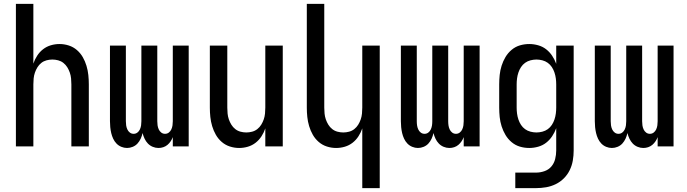

<svg xmlns="http://www.w3.org/2000/svg" viewBox="-20 -755 3540 990"><path d="M62 0V-735H152V-427Q159 -448 171.5 -467.5Q184 -487 202 -501Q220 -515 242 -521.5Q264 -528 287 -528Q311 -528 334.5 -520.5Q358 -513 376.5 -497Q395 -481 407 -460Q419 -439 426 -415.5Q433 -392 435.5 -368Q438 -344 438 -320V0H348V-320Q348 -335 346.5 -350.5Q345 -366 340 -380.5Q335 -395 327 -408Q319 -421 307 -430.5Q295 -440 280 -444Q265 -448 250 -448Q235 -448 220 -444Q205 -440 193 -430.5Q181 -421 173 -408Q165 -395 160 -380.5Q155 -366 153.5 -350.5Q152 -335 152 -320V0Z M635 8Q620 8 605.5 2Q591 -4 580.5 -15Q570 -26 563.5 -40Q557 -54 553.5 -69Q550 -84 548.5 -99.5Q547 -115 547 -130V-520H629V-130Q629 -119 630.5 -108.5Q632 -98 636.5 -88Q641 -78 649.5 -71.5Q658 -65 669 -65Q680 -65 688.5 -71.5Q697 -78 701.5 -88Q706 -98 707.5 -108.5Q709 -119 709 -130V-520H791V-130Q791 -119 792.5 -108.5Q794 -98 798.5 -88Q803 -78 811.5 -71.5Q820 -65 831 -65Q842 -65 850.5 -71.5Q859 -78 863.5 -88Q868 -98 869.5 -108.5Q871 -119 871 -130V-520H953V0H871V-48Q867 -37 860 -26.5Q853 -16 843.5 -8Q834 0 822 4Q810 8 797 8Q782 8 767.5 2Q753 -4 742.5 -15Q732 -26 725.5 -40Q719 -54 715 -69Q712 -54 705.5 -40Q699 -26 689 -15Q679 -4 664.5 2Q650 8 635 8Z M1213 8Q1189 8 1165.5 0.5Q1142 -7 1123.5 -23Q1105 -39 1093 -60Q1081 -81 1074 -104.5Q1067 -128 1064.5 -152Q1062 -176 1062 -200V-520H1152V-200Q1152 -185 1153.5 -169.5Q1155 -154 1160 -139.5Q1165 -125 1173 -112Q1181 -99 1193 -89.5Q1205 -80 1220 -76Q1235 -72 1250 -72Q1265 -72 1280 -76Q1295 -80 1307 -89.5Q1319 -99 1327 -112Q1335 -125 1340 -139.5Q1345 -154 1346.5 -169.5Q1348 -185 1348 -200V-520H1438V0H1348V-93Q1341 -72 1328.5 -52.5Q1316 -33 1298 -19Q1280 -5 1258 1.5Q1236 8 1213 8Z M1848 215V-93Q1841 -72 1828.5 -52.5Q1816 -33 1798 -19Q1780 -5 1758 1.5Q1736 8 1713 8Q1689 8 1665.5 0.5Q1642 -7 1623.5 -23Q1605 -39 1593 -60Q1581 -81 1574 -104.5Q1567 -128 1564.5 -152Q1562 -176 1562 -200V-735H1652V-200Q1652 -185 1653.5 -169.5Q1655 -154 1660 -139.5Q1665 -125 1673 -112Q1681 -99 1693 -89.5Q1705 -80 1720 -76Q1735 -72 1750 -72Q1765 -72 1780 -76Q1795 -80 1807 -89.5Q1819 -99 1827 -112Q1835 -125 1840 -139.5Q1845 -154 1846.5 -169.5Q1848 -185 1848 -200V-520H1938V215Z M2135 8Q2120 8 2105.5 2Q2091 -4 2080.5 -15Q2070 -26 2063.5 -40Q2057 -54 2053.5 -69Q2050 -84 2048.5 -99.5Q2047 -115 2047 -130V-520H2129V-130Q2129 -119 2130.5 -108.5Q2132 -98 2136.5 -88Q2141 -78 2149.5 -71.5Q2158 -65 2169 -65Q2180 -65 2188.5 -71.5Q2197 -78 2201.5 -88Q2206 -98 2207.5 -108.5Q2209 -119 2209 -130V-520H2291V-130Q2291 -119 2292.5 -108.5Q2294 -98 2298.5 -88Q2303 -78 2311.5 -71.5Q2320 -65 2331 -65Q2342 -65 2350.5 -71.5Q2359 -78 2363.5 -88Q2368 -98 2369.5 -108.5Q2371 -119 2371 -130V-520H2453V0H2371V-48Q2367 -37 2360 -26.5Q2353 -16 2343.5 -8Q2334 0 2322 4Q2310 8 2297 8Q2282 8 2267.5 2Q2253 -4 2242.5 -15Q2232 -26 2225.5 -40Q2219 -54 2215 -69Q2212 -54 2205.5 -40Q2199 -26 2189 -15Q2179 -4 2164.5 2Q2150 8 2135 8Z M2637 215V135H2744Q2766 135 2787.5 127.5Q2809 120 2823 103.5Q2837 87 2842.5 65Q2848 43 2848 21V-94Q2840 -72 2827 -52.5Q2814 -33 2796 -19Q2778 -5 2755 1.5Q2732 8 2709 8Q2684 8 2660.5 1Q2637 -6 2618 -22Q2599 -38 2586.5 -59Q2574 -80 2566.5 -103.5Q2559 -127 2556.5 -151.5Q2554 -176 2554 -200V-320Q2554 -344 2556.5 -368.5Q2559 -393 2566.5 -416.5Q2574 -440 2586.5 -461Q2599 -482 2618 -498Q2637 -514 2660.5 -521Q2684 -528 2709 -528Q2732 -528 2755 -521.5Q2778 -515 2796 -501Q2814 -487 2827 -467.5Q2840 -448 2848 -426V-520H2938V21Q2938 47 2933.5 73Q2929 99 2917.5 122.5Q2906 146 2887.5 164.5Q2869 183 2845.5 194.5Q2822 206 2796 210.5Q2770 215 2744 215ZM2746 -72Q2761 -72 2776.5 -76Q2792 -80 2804.5 -89Q2817 -98 2825.5 -111Q2834 -124 2839 -139Q2844 -154 2846 -169.5Q2848 -185 2848 -200V-320Q2848 -335 2846 -350.5Q2844 -366 2839 -381Q2834 -396 2825.5 -409Q2817 -422 2804.5 -431Q2792 -440 2776.5 -444Q2761 -448 2746 -448Q2731 -448 2715.5 -444Q2700 -440 2687.5 -431Q2675 -422 2666.5 -409Q2658 -396 2653 -381Q2648 -366 2646 -350.5Q2644 -335 2644 -320V-200Q2644 -185 2646 -169.5Q2648 -154 2653 -139Q2658 -124 2666.5 -111Q2675 -98 2687.5 -89Q2700 -80 2715.5 -76Q2731 -72 2746 -72Z M3135 8Q3120 8 3105.5 2Q3091 -4 3080.5 -15Q3070 -26 3063.5 -40Q3057 -54 3053.5 -69Q3050 -84 3048.5 -99.5Q3047 -115 3047 -130V-520H3129V-130Q3129 -119 3130.5 -108.5Q3132 -98 3136.5 -88Q3141 -78 3149.5 -71.5Q3158 -65 3169 -65Q3180 -65 3188.5 -71.5Q3197 -78 3201.5 -88Q3206 -98 3207.5 -108.5Q3209 -119 3209 -130V-520H3291V-130Q3291 -119 3292.5 -108.5Q3294 -98 3298.5 -88Q3303 -78 3311.5 -71.5Q3320 -65 3331 -65Q3342 -65 3350.5 -71.5Q3359 -78 3363.5 -88Q3368 -98 3369.5 -108.5Q3371 -119 3371 -130V-520H3453V0H3371V-48Q3367 -37 3360 -26.5Q3353 -16 3343.5 -8Q3334 0 3322 4Q3310 8 3297 8Q3282 8 3267.5 2Q3253 -4 3242.5 -15Q3232 -26 3225.5 -40Q3219 -54 3215 -69Q3212 -54 3205.5 -40Q3199 -26 3189 -15Q3179 -4 3164.5 2Q3150 8 3135 8Z"/></svg>

Font: Iosevka Term Curly Medium
Style: Regular
Weight: 500
Designer: Belleve Invis
Foundry: Belleve Invis
Version: Version 32.3.0